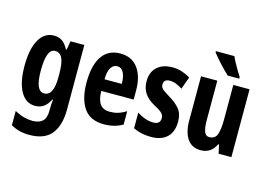

<svg xmlns="http://www.w3.org/2000/svg" viewBox="-123 -1010 2079 1495"><g transform="rotate(15 916.0 -263.0)"><path d="M198 -557Q236 -557 263.5 -539Q291 -521 314 -477H321L332 -547H444V-28Q444 101 388.5 170.5Q333 240 210 240Q166 240 130 230.5Q94 221 61 202V87Q101 109 136.5 118.5Q172 128 206 128Q257 128 285.5 103Q314 78 314 16V7Q314 -10 315 -32Q316 -54 319 -73H314Q292 -30 263.5 -10Q235 10 194 10Q120 10 78 -64Q36 -138 36 -270Q36 -407 79 -482Q122 -557 198 -557ZM237 -444Q168 -444 168 -268Q168 -184 185.5 -143Q203 -102 239 -102Q314 -102 314 -252V-279Q314 -366 295.5 -405Q277 -444 237 -444Z M734 -556Q826 -556 875.5 -489.5Q925 -423 925 -310V-236H664Q665 -164 690.5 -130Q716 -96 768 -96Q803 -96 834 -105Q865 -114 900 -136V-28Q836 10 750 10Q637 10 586.5 -65.5Q536 -141 536 -270Q536 -408 586 -482Q636 -556 734 -556ZM736 -454Q705 -454 685.5 -425Q666 -396 665 -330H804Q804 -388 786.5 -421Q769 -454 736 -454Z M1304 -160Q1304 -76 1258 -33Q1212 10 1129 10Q1049 10 986 -21V-147Q1013 -129 1047.5 -116Q1082 -103 1118 -103Q1174 -103 1174 -153Q1174 -174 1159 -191Q1144 -208 1092 -235Q1041 -263 1013 -302.5Q985 -342 985 -402Q985 -474 1030 -515.5Q1075 -557 1153 -557Q1193 -557 1228 -546Q1263 -535 1298 -514L1262 -414Q1239 -430 1213 -440.5Q1187 -451 1160 -451Q1111 -451 1111 -408Q1111 -394 1117 -383.5Q1123 -373 1140 -361Q1157 -349 1191 -328Q1241 -299 1272.5 -261Q1304 -223 1304 -160Z M1776 -547V0H1673L1658 -70H1651Q1613 10 1530 10Q1458 10 1421.5 -43.5Q1385 -97 1385 -191V-547H1516V-229Q1516 -167 1528 -136.5Q1540 -106 1568 -106Q1616 -106 1630.5 -148.5Q1645 -191 1645 -269V-547ZM1595 -766Q1604 -745 1619.5 -716.5Q1635 -688 1650.5 -661.5Q1666 -635 1677 -619V-606H1584Q1571 -618 1551.5 -637.5Q1532 -657 1511.5 -679.5Q1491 -702 1473.5 -722.5Q1456 -743 1446 -756V-766Z"/></g></svg>

Font: Noto Sans Lao UI ExtCond
Style: Bold
Weight: 700
Width: 2
Designer: Monotype Design Team
Foundry: Monotype Imaging Inc.
Version: Version 2.000; ttfautohint (v1.8.4.7-5d5b)